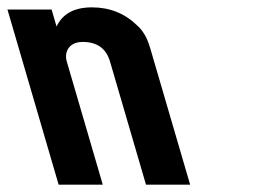

<svg xmlns="http://www.w3.org/2000/svg" viewBox="-116 -502 732 522"><path d="M256.8 -433C223.1 -465.7 182.1 -482 133.8 -482C86.3 -482 54.2 -464.7 37.7 -430L24.3 -476H-95.7L43.4 0H163.4L65.5 -335C58.3 -359.5 70.5 -388 108.7 -388C147.9 -388 172.6 -370.3 183 -335L280.9 0H400.9L292.7 -370C287.5 -387.8 278.5 -413.8 256.8 -433Z"/></svg>

Font: Din Kursivschrift
Style: BreitLeft
Weight: 400
Version: Version 1.089